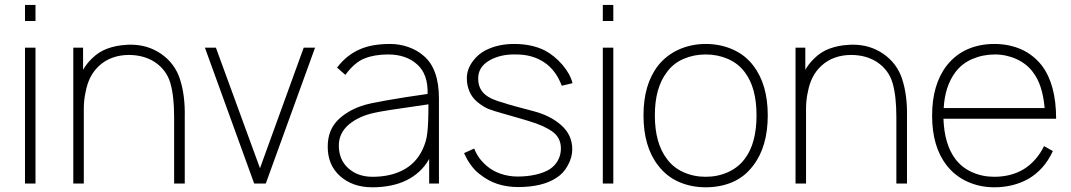

<svg xmlns="http://www.w3.org/2000/svg" viewBox="-20 -760 4435 795"><path d="M127 -739.5V-673H83.5V-739.5ZM127 -562.5V0H83.5V-562.5Z M745 -274V0H701V-274Q701 -362.5 685.5 -415.5Q670 -470 621 -503Q575 -532.5 513.5 -532.5Q477.5 -532.5 446 -521.2Q414.5 -510 390.5 -487.5Q347 -448 334.5 -379Q327 -346.5 327 -309.5V0H283.5V-562.5H324V-471Q338.5 -496.5 361.5 -518.5Q388.5 -545.5 424.8 -558.8Q461 -572 500 -574Q504 -574.5 509 -574.8Q514 -575 521 -575Q590.5 -575 645 -538.5Q704.5 -498 725.5 -431Q747 -364.5 745 -274Z M1284.5 -562.5 1080.5 0H1032.5L828.5 -562.5H874L1056.5 -63.5L1237.5 -562.5Z M1757 0V-102Q1740.5 -72 1716.2 -49.8Q1692 -27.5 1662 -13Q1632 1.5 1596.5 8.5Q1561 15.5 1521.5 15.5Q1441 15.5 1389 -30Q1337 -76 1337 -152Q1337 -204 1360.5 -240Q1384 -276 1436 -304Q1471 -322.5 1518.5 -332.5Q1542.5 -337.5 1577.2 -343.8Q1612 -350 1659 -357.5L1750.5 -371Q1753 -453 1707 -493.5Q1661.5 -534.5 1587 -534.5Q1530.5 -534.5 1489.5 -518Q1449 -502.5 1410 -450L1375.5 -480Q1396 -507 1419.8 -525.8Q1443.5 -544.5 1470.8 -556.2Q1498 -568 1529.2 -573Q1560.5 -578 1595.5 -578Q1635 -578 1671.5 -565Q1708 -552 1734 -529Q1797.5 -476 1797.5 -352V0ZM1754 -328Q1560.5 -300.5 1533 -293.5Q1467 -280 1424.5 -244.5Q1383 -209 1383 -157.5Q1383 -98.5 1422 -63.5Q1461.5 -28 1522.5 -28Q1596 -28 1649 -55.8Q1702 -83.5 1729 -139.5Q1746 -174.5 1749.5 -211.5Q1754 -249 1754 -328Z M2306 -405Q2282 -469.5 2233.2 -502Q2184.5 -534.5 2117.5 -534.5Q2053 -536.5 2006 -509.5Q1960 -482.5 1960 -435.5Q1960 -414.5 1966.5 -398.8Q1973 -383 1986 -371Q1999 -359 2019.2 -350Q2039.5 -341 2067.5 -333.5Q2083.5 -328 2113.5 -319.8Q2143.5 -311.5 2188 -300Q2259.5 -281.5 2304.5 -241Q2349.5 -201 2349.5 -141.5Q2349.5 -108.5 2331 -75Q2313.5 -42 2283 -23Q2225 14.5 2125.5 14.5Q2080 14.5 2040.8 2Q2001.5 -10.5 1964 -40.5Q1945.5 -54.5 1928 -79Q1919.5 -91 1913 -102.8Q1906.5 -114.5 1901.5 -126L1943.5 -145Q1952.5 -122.5 1964.5 -106Q1976.5 -89.5 1995.5 -73Q2019.5 -52 2053.2 -40.5Q2087 -29 2123.5 -29Q2143 -29 2162 -31Q2181 -33 2198.5 -37Q2216 -41 2231.2 -47Q2246.5 -53 2258 -60.5Q2279 -75 2290.8 -97Q2302.5 -119 2302.5 -145Q2302.5 -189.5 2268 -214.5Q2251 -227 2226.8 -238Q2202.5 -249 2170.5 -258.5Q2159.5 -262 2133.8 -269.5Q2108 -277 2067.5 -288.5Q2046.5 -294 2030.8 -299.2Q2015 -304.5 2003.5 -308.5Q1982 -317 1958 -336.5Q1935 -355 1924 -381Q1913 -407 1913 -435.5Q1913 -473.5 1937.5 -506Q1962 -539.5 1999.5 -556Q2047.5 -578 2109 -578Q2182 -578 2236 -551Q2275.5 -530 2308.5 -492Q2341.5 -453.5 2350.5 -415.5Z M2519.5 -739.5V-673H2476V-739.5ZM2519.5 -562.5V0H2476V-562.5Z M2705 -75Q2644.5 -152.5 2644.5 -282.5Q2644.5 -411 2705 -488.5Q2721.5 -509.5 2743 -526.2Q2764.5 -543 2789.8 -554.5Q2815 -566 2843.5 -572Q2872 -578 2902 -578Q2962.5 -578 3014 -555.2Q3065.5 -532.5 3099 -488.5Q3159 -410.5 3159 -282.5Q3159 -153 3099 -75Q3064.5 -28.5 3014.2 -6.5Q2964 15.5 2902 15.5Q2841.5 15.5 2790.5 -7Q2739.5 -29.5 2705 -75ZM3063.5 -461.5Q3036.5 -497.5 2994 -516Q2951.5 -534.5 2902 -534.5Q2852.5 -534.5 2810 -516Q2767.5 -497.5 2741.5 -461.5Q2691.5 -396.5 2691.5 -282.5Q2691.5 -167 2741.5 -102Q2767.5 -66 2810 -47Q2852.5 -28 2902 -28Q2951.5 -28 2994 -47Q3036.5 -66 3063.5 -102Q3112.5 -166 3112.5 -282.5Q3112.5 -397.5 3063.5 -461.5Z M3735.5 -274V0H3691.5V-274Q3691.5 -362.5 3676 -415.5Q3660.5 -470 3611.5 -503Q3565.5 -532.5 3504 -532.5Q3468 -532.5 3436.5 -521.2Q3405 -510 3381 -487.5Q3337.5 -448 3325 -379Q3317.5 -346.5 3317.5 -309.5V0H3274V-562.5H3314.5V-471Q3329 -496.5 3352 -518.5Q3379 -545.5 3415.2 -558.8Q3451.5 -572 3490.5 -574Q3494.5 -574.5 3499.5 -574.8Q3504.5 -575 3511.5 -575Q3581 -575 3635.5 -538.5Q3695 -498 3716 -431Q3737.5 -364.5 3735.5 -274Z M4303 -155 4339.5 -134.5Q4304 -57 4236.5 -18.5Q4174.5 15.5 4097 15.5Q4037 15.5 3985.8 -7.8Q3934.5 -31 3900 -75Q3839.5 -152.5 3839.5 -281Q3839.5 -410 3900 -488.5Q3936 -534 3986.2 -556Q4036.5 -578 4097 -578Q4157.5 -578 4207.8 -556Q4258 -534 4294 -488.5Q4353 -410 4353 -268.5H3886.5Q3890 -163 3935.5 -102Q3962.5 -66 4005 -47Q4047.5 -28 4097 -28Q4166.5 -28 4219 -59.5Q4272 -92.5 4303 -155ZM3887.5 -312.5H4305.5Q4297 -409.5 4257.5 -460.5Q4244.5 -478.5 4227 -492.2Q4209.5 -506 4189.2 -515.2Q4169 -524.5 4146.2 -529.5Q4123.5 -534.5 4100 -534.5Q4050 -534.5 4006.2 -515.8Q3962.5 -497 3935.5 -460.5Q3892.5 -402.5 3887.5 -312.5Z"/></svg>

Font: Russisch Sans ExtraLight
Style: Regular
Weight: 200
Width: 4
Designer: Michael Sharanda (font) & Cristiano Sobral (main changes)
Foundry: Michael Sharanda
Version: Version 2.00;September 8, 2020;FontCreator 13.0.0.2681 64-bi